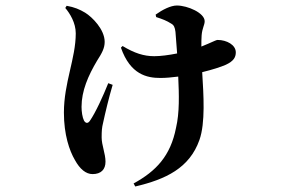

<svg xmlns="http://www.w3.org/2000/svg" viewBox="-20 -596 1040 697"><path d="M217 -567C234 -547 255 -513 255 -475C255 -384 212 -296 212 -187C212 -107 232 -49 252 -15C270 18 292 36 316 36C347 36 363 19 363 -9C363 -38 349 -69 349 -97C349 -121 350 -133 354 -149C362 -186 375 -241 389 -288L373 -294C355 -249 327 -187 306 -157C299 -147 291 -148 285 -158C279 -170 276 -191 276 -208C276 -266 300 -321 332 -375C350 -403 360 -421 360 -444C360 -489 315 -534 289 -550C269 -562 250 -570 222 -575ZM547 -534C569 -527 585 -521 602 -510C611 -505 615 -497 617 -480L623 -402C593 -396 563 -392 540 -392C502 -392 468 -403 425 -429L419 -423C453 -325 514 -313 562 -313C582 -313 604 -315 627 -318C630 -252 632 -187 619 -132C599 -30 547 25 465 70L471 81C582 55 668 14 704 -88C726 -150 719 -252 714 -334C751 -343 782 -353 800 -361C828 -374 836 -388 836 -406C836 -433 803 -451 770 -451C766 -451 760 -448 735 -437L711 -427C711 -442 711 -456 712 -468C714 -494 723 -505 723 -519C723 -549 661 -576 622 -576C600 -576 570 -561 545 -543Z"/></svg>

Font: Noto Serif JP
Style: Bold
Weight: 700
Designer: Ryoko NISHIZUKA 西塚涼子 (kana & ideographs); Frank Grießhammer (Latin, Greek & Cyrillic); Wenlong ZHANG 张文龙 (bopomofo); San
Foundry: Adobe
Version: Version 2.001;hotconv 1.1.0;makeotfexe 2.6.0